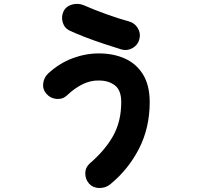

<svg xmlns="http://www.w3.org/2000/svg" viewBox="-20 -870 1040 985"><path d="M545 76Q521 95 489 94.5Q457 94 437 72Q417 49 417.5 18.5Q418 -12 441 -32Q520 -100 561 -174Q602 -248 602 -346Q602 -407 569.5 -432Q537 -457 487 -457Q445 -458 404 -438Q363 -418 324 -381Q302 -360 270.5 -362.5Q239 -365 219 -388Q198 -411 201.5 -441.5Q205 -472 227 -493Q285 -546 352 -571Q419 -596 487 -596Q562 -596 621 -569.5Q680 -543 714 -487.5Q748 -432 748 -346Q748 -214 693 -107Q638 0 545 76ZM604 -616Q562 -629 513.5 -645Q465 -661 419.5 -678.5Q374 -696 339 -712Q311 -725 302 -754.5Q293 -784 306 -812Q320 -839 351 -847Q382 -855 410 -843Q460 -821 523.5 -798Q587 -775 642 -760Q671 -752 687 -725.5Q703 -699 695 -669Q688 -640 661 -624Q634 -608 604 -616Z"/></svg>

Font: Zen Maru Gothic Black
Style: Regular
Weight: 900
Designer: Yoshimichi Ohira
Foundry: Positype
Version: Version 1.001